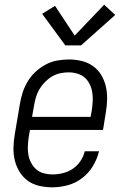

<svg xmlns="http://www.w3.org/2000/svg" viewBox="-20 -792 540 820"><path d="M204 8Q176 8 148.5 2Q121 -4 99.5 -19.5Q78 -35 64 -57.5Q50 -80 43.5 -106Q37 -132 37.5 -160.5Q38 -189 43 -218L65 -348Q69 -373 77 -397.5Q85 -422 98.5 -444.5Q112 -467 132 -485.5Q152 -504 175.5 -516.5Q199 -529 224.5 -533.5Q250 -538 275 -538Q302 -538 329 -531.5Q356 -525 377.5 -509.5Q399 -494 412.5 -471.5Q426 -449 432 -423Q438 -397 437.5 -368.5Q437 -340 432 -312L420 -237H108L103 -209Q100 -189 99 -169.5Q98 -150 101 -132Q104 -114 112.5 -97.5Q121 -81 134.5 -69Q148 -57 166.5 -52Q185 -47 204 -47Q226 -47 248.5 -52.5Q271 -58 290.5 -71Q310 -84 323.5 -104Q337 -124 342 -146H403Q395 -113 377 -83Q359 -53 331 -31.5Q303 -10 269.5 -1Q236 8 204 8ZM117 -293H367L372 -321Q375 -341 376 -360Q377 -379 374 -397.5Q371 -416 363 -432.5Q355 -449 342 -460.5Q329 -472 310.5 -477.5Q292 -483 273 -483Q255 -483 236.5 -479Q218 -475 201.5 -465Q185 -455 171 -440.5Q157 -426 147.5 -409.5Q138 -393 133 -375Q128 -357 125 -339ZM259 -598 160 -733 215 -767 299 -640 425 -772 472 -728 326 -598Z"/></svg>

Font: Iosevka Curly Slab LtObl
Style: Regular
Weight: 300
Italic angle: -9°
Monospace: yes
Designer: Belleve Invis
Foundry: Belleve Invis
Version: Version 11.0.0; ttfautohint (v1.8.3)